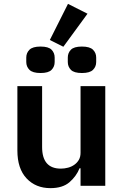

<svg xmlns="http://www.w3.org/2000/svg" viewBox="-20 -962 640 994"><path d="M397 -91H392Q375 -49 339.5 -18.5Q304 12 241 12Q165 12 117.5 -38.5Q70 -89 70 -183V-516H198V-201Q198 -89 295 -89Q314 -89 332.5 -94Q351 -99 365.5 -109.5Q380 -120 388.5 -135Q397 -150 397 -171V-516H525V0H397ZM308 -720 238 -755 332 -942 433 -891ZM190 -584Q149 -584 132.5 -600.5Q116 -617 116 -641V-664Q116 -688 132.5 -704.5Q149 -721 190 -721Q231 -721 247 -704.5Q263 -688 263 -664V-641Q263 -617 247 -600.5Q231 -584 190 -584ZM404 -584Q363 -584 347 -600.5Q331 -617 331 -641V-664Q331 -688 347 -704.5Q363 -721 404 -721Q445 -721 461.5 -704.5Q478 -688 478 -664V-641Q478 -617 461.5 -600.5Q445 -584 404 -584Z"/></svg>

Font: IBM Plex Mono SmBld
Style: Regular
Weight: 600
Monospace: yes
Designer: Mike Abbink, Paul van der Laan, Pieter van Rosmalen
Foundry: Bold Monday
Version: Version 2.3